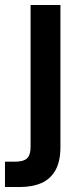

<svg xmlns="http://www.w3.org/2000/svg" viewBox="-48 -532 318 772"><path d="M-28 220V118H12Q47 118 61 104.5Q75 91 75 58V-512H195V59Q195 117 175 152.5Q155 188 118.5 204Q82 220 31 220Z"/></svg>

Font: DM Sans 12pt SemiBold
Style: Regular
Weight: 600
Version: Version 4.004;gftools[0.9.30]